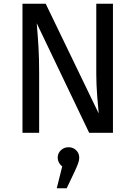

<svg xmlns="http://www.w3.org/2000/svg" viewBox="-20 -709 723 1025"><path d="M583 0H456L176 -585Q182 -516 185.5 -457.5Q189 -399 189 -316V0H100V-689H224L507 -103Q504 -129 499 -194Q494 -259 494 -313V-689H583ZM403 133Q403 146 397.5 162Q392 178 377 210L336 296H283L312 180Q288 159 288 133Q288 109 305 93Q322 77 346 77Q370 77 386.5 93Q403 109 403 133Z"/></svg>

Font: Fira GO
Style: Regular
Weight: 400
Designer: Carrois Corporate
Foundry: Carrois Corporate GbR
Version: Version 0.300